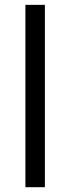

<svg xmlns="http://www.w3.org/2000/svg" viewBox="-20 -780 293 800"><path d="M167 0H85.9V-759.8H167Z"/></svg>

Font: f02954597
Style: Regular
Weight: 400
Foundry: Ascender Corporation
Version: Version 1.10